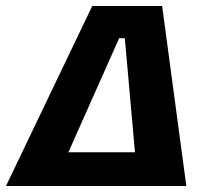

<svg xmlns="http://www.w3.org/2000/svg" viewBox="-56 -623 671 643"><path d="M568 0H-36L253 -603H487ZM173 -113H396L362 -495H343Z"/></svg>

Font: Grenze Black
Style: Italic
Weight: 900
Italic angle: -10°
Designer: Renata Polastri
Foundry: Omnibus-Type
Version: Version 1.002; ttfautohint (v1.8)